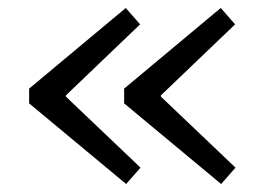

<svg xmlns="http://www.w3.org/2000/svg" viewBox="-20 -531 655 481"><path d="M145 -289 332 -111 296 -70 53 -272V-309L295 -511L331 -470L145 -292ZM383 -289 570 -111 534 -70 291 -272V-309L533 -511L569 -470L383 -292Z"/></svg>

Font: Strong
Style: Regular
Weight: 400
Designer: Roman Shchyukin (Gaslight Type Foundry)
Foundry: Cyreal (www.cyreal.org)
Version: Version 1.001